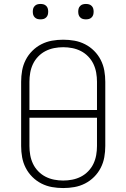

<svg xmlns="http://www.w3.org/2000/svg" viewBox="-20 -944 640 972"><path d="M300 8Q271 8 243 3Q215 -2 189.5 -15Q164 -28 143.5 -48.5Q123 -69 110 -94.5Q97 -120 92 -148Q87 -176 87 -205V-530Q87 -559 92 -587Q97 -615 110 -640.5Q123 -666 143.5 -686.5Q164 -707 189.5 -720Q215 -733 243 -738Q271 -743 300 -743Q329 -743 357 -738Q385 -733 410.5 -720Q436 -707 456.5 -686.5Q477 -666 490 -640.5Q503 -615 508 -587Q513 -559 513 -530V-205Q513 -176 508 -148Q503 -120 490 -94.5Q477 -69 456.5 -48.5Q436 -28 410.5 -15Q385 -2 357 3Q329 8 300 8ZM471 -387V-530Q471 -553 467 -576Q463 -599 453 -620Q443 -641 426.5 -658Q410 -675 389.5 -685.5Q369 -696 346 -700.5Q323 -705 300 -705Q277 -705 254 -700.5Q231 -696 210.5 -685.5Q190 -675 173.5 -658Q157 -641 147 -620Q137 -599 133 -576Q129 -553 129 -530V-387ZM300 -30Q323 -30 346 -34.5Q369 -39 389.5 -49.5Q410 -60 426.5 -77Q443 -94 453 -115Q463 -136 467 -159Q471 -182 471 -205V-348H129V-205Q129 -182 133 -159Q137 -136 147 -115Q157 -94 173.5 -77Q190 -60 210.5 -49.5Q231 -39 254 -34.5Q277 -30 300 -30ZM415 -846Q407 -846 399.5 -848Q392 -850 386 -856Q380 -862 378 -869.5Q376 -877 376 -885Q376 -893 378 -900.5Q380 -908 386 -914Q392 -920 399.5 -922Q407 -924 415 -924Q423 -924 430.5 -922Q438 -920 444 -914Q450 -908 452 -900.5Q454 -893 454 -885Q454 -877 452 -869.5Q450 -862 444 -856Q438 -850 430.5 -848Q423 -846 415 -846ZM185 -846Q177 -846 169.5 -848Q162 -850 156 -856Q150 -862 148 -869.5Q146 -877 146 -885Q146 -893 148 -900.5Q150 -908 156 -914Q162 -920 169.5 -922Q177 -924 185 -924Q193 -924 200.5 -922Q208 -920 214 -914Q220 -908 222 -900.5Q224 -893 224 -885Q224 -877 222 -869.5Q220 -862 214 -856Q208 -850 200.5 -848Q193 -846 185 -846Z"/></svg>

Font: Iosevka Extralight Extended
Style: Regular
Weight: 200
Width: 7
Monospace: yes
Designer: Belleve Invis
Foundry: Belleve Invis
Version: Version 32.5.0; ttfautohint (v1.8.4)